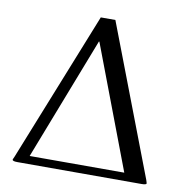

<svg xmlns="http://www.w3.org/2000/svg" viewBox="-75 -731 787 805"><g transform="rotate(10 318.0 -329.0)"><path d="M299.8 -557.1 97.2 -34.2H500L301.8 -557.1ZM29.8 -6.8Q29.8 -8.3 30.3 -9.3Q30.8 -10.3 32.2 -13.2Q33.7 -16.1 35.2 -20L290 -658.2H352.1L596.2 -20Q600.1 -8.3 600.1 -5.9Q600.1 0 579.1 0H50.8Q29.8 0 29.8 -6.8Z"/></g></svg>

Font: Common Serif
Style: Regular
Weight: 400
Designer: Philipp H. Poll, Khaled Hosny
Foundry: Stefan Peev, Context Ltd.
Version: Version 1.026